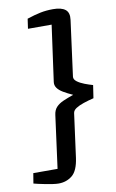

<svg xmlns="http://www.w3.org/2000/svg" viewBox="-129 -914 647 1075"><g transform="rotate(-10 194.5 -376.5)"><path d="M252.5 -860Q300 -860 322.2 -842.2Q344.5 -824.5 339 -784L297 -468.5Q295 -453 311.8 -440.2Q328.5 -427.5 353.5 -418Q378.5 -408.5 400 -402.5L389 -329.5Q358 -322 331.2 -313Q304.5 -304 287.2 -292.8Q270 -281.5 268 -266.5L234.5 -17.5Q224.5 54.5 191.8 80.8Q159 107 115 107Q100.5 107 80.8 104Q61 101 40 97Q19 93 1.5 89Q-16 85 -25 82.5L-15.5 25H122.5L162.5 -274Q166 -302 181.5 -318.2Q197 -334.5 222.2 -345.5Q247.5 -356.5 280.5 -368Q249.5 -382 227.2 -395.2Q205 -408.5 194.2 -423.8Q183.5 -439 186 -457.5L230 -776H95.5L103.5 -832Q147 -846.5 180.5 -853.2Q214 -860 252.5 -860Z"/></g></svg>

Font: Merriweather Sans Medium
Style: Italic
Weight: 500
Italic angle: -7.5°
Designer: Eben Sorkin
Foundry: Eben Sorkin
Version: Version 2.001